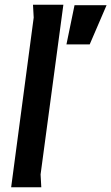

<svg xmlns="http://www.w3.org/2000/svg" viewBox="-20 -789 469 809"><path d="M247 -769 151 -54 154 0H27L122 -715L119 -769ZM294 -767H429L358 -602H260Z"/></svg>

Font: Rosario
Style: Bold Italic
Weight: 700
Italic angle: -8.05°
Designer: Hector Gatti
Foundry: Omnibus Type
Version: Version 1.101; ttfautohint (v1.8.1.43-b0c9)